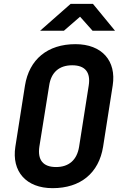

<svg xmlns="http://www.w3.org/2000/svg" viewBox="-20 -970 640 1000"><path d="M189 -810H313L397 -883L462 -810H579L464 -950H348ZM254 10C400 10 495 -69 517 -206L567 -525C587 -653 511 -740 373 -740C228 -740 132 -661 110 -524L60 -206C40 -77 116 10 254 10ZM272 -100C204 -100 175 -137 185 -206L236 -524C246 -593 288 -630 356 -630C424 -630 453 -593 442 -524L392 -206C381 -137 339 -100 272 -100Z"/></svg>

Font: JetBrains Mono
Style: Bold Italic
Weight: 558
Italic angle: -9°
Monospace: yes
Designer: Philipp Nurullin, Konstantin Bulenkov
Foundry: JetBrains
Version: Version 2.305